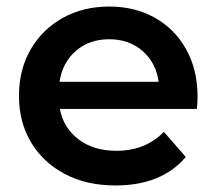

<svg xmlns="http://www.w3.org/2000/svg" viewBox="-20 -560 677 587"><path d="M333 7Q244 7 177.5 -28.5Q111 -64 74.5 -125.5Q38 -187 38 -267Q38 -347 73.5 -408.5Q109 -470 171.5 -505Q234 -540 314 -540Q392 -540 453 -506Q514 -472 549 -409.5Q584 -347 584 -264Q584 -256 583.5 -246Q583 -236 582 -227H163Q174 -169 220 -134Q266 -99 336 -99Q425 -99 481 -157L548 -80Q474 7 333 7ZM162 -310H465Q457 -368 416 -404Q375 -440 314 -440Q253 -440 212 -404.5Q171 -369 162 -310Z"/></svg>

Font: Montserrat SemiBold
Style: Regular
Weight: 600
Designer: Julieta Ulanovsky
Foundry: Julieta Ulanovsky
Version: Version 9.000; ttfautohint (v1.8.4.7-5d5b)